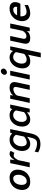

<svg xmlns="http://www.w3.org/2000/svg" viewBox="1752 -2472 981 4524"><g transform="rotate(-90 2242.0 -210.5)"><path d="M318 -475Q368 -475 403.5 -459.5Q439 -444 462 -417.5Q485 -391 495.5 -356.5Q506 -322 506 -283Q506 -227 487.5 -174Q469 -121 433 -79.5Q397 -38 343 -13Q289 12 217 12Q167 12 131 -3Q95 -18 72 -44Q49 -70 38 -104.5Q27 -139 27 -178Q27 -233 46 -286.5Q65 -340 101.5 -382Q138 -424 192.5 -449.5Q247 -475 318 -475ZM234 -71Q271 -71 299.5 -89Q328 -107 347 -135.5Q366 -164 376 -199.5Q386 -235 386 -271Q386 -295 381 -316.5Q376 -338 365 -354Q354 -370 337.5 -379.5Q321 -389 297 -389Q260 -389 232 -371Q204 -353 185 -324.5Q166 -296 156.5 -260Q147 -224 147 -188Q147 -165 152 -143.5Q157 -122 167.5 -106Q178 -90 194.5 -80.5Q211 -71 234 -71Z M902 -360Q894 -368 873.5 -373Q853 -378 838 -378Q818 -378 803 -368.5Q788 -359 775 -343.5Q762 -328 751 -308Q740 -288 729 -267L672 0H562L660 -460H746L730 -364H734Q749 -385 764.5 -405Q780 -425 797 -440.5Q814 -456 834.5 -465.5Q855 -475 880 -475Q920 -475 949 -449Z M1462 -461 1361 19Q1348 82 1327.5 126Q1307 170 1276 198Q1245 226 1203 239Q1161 252 1106 252Q1080 252 1057 249Q1034 246 1011.5 240Q989 234 965 224Q941 214 914 200L931 116Q974 142 1024.5 157Q1075 172 1121 172Q1153 172 1176.5 163Q1200 154 1217 133Q1234 112 1246.5 76.5Q1259 41 1270 -12L1280 -63Q1247 -32 1206 -10Q1165 12 1112 12Q1072 12 1041 -2.5Q1010 -17 989 -42.5Q968 -68 957 -103Q946 -138 946 -179Q946 -233 964 -286Q982 -339 1016 -381Q1050 -423 1099.5 -449Q1149 -475 1211 -475Q1259 -475 1298 -459Q1337 -443 1354 -414H1358L1379 -460ZM1144 -71Q1159 -71 1177.5 -75Q1196 -79 1215.5 -87.5Q1235 -96 1253 -107.5Q1271 -119 1286 -134L1327 -326Q1304 -363 1275.5 -376.5Q1247 -390 1218 -390Q1180 -390 1150 -372.5Q1120 -355 1099 -327Q1078 -299 1067 -263.5Q1056 -228 1056 -191Q1056 -167 1061 -145.5Q1066 -124 1076.5 -107.5Q1087 -91 1103.5 -81Q1120 -71 1144 -71Z M2040 -460 1942 0H1854L1859 -63H1855Q1820 -32 1780 -10Q1740 12 1686 12Q1647 12 1616 -2.5Q1585 -17 1564 -42.5Q1543 -68 1532 -103Q1521 -138 1521 -179Q1521 -233 1539 -286Q1557 -339 1591 -381Q1625 -423 1674.5 -449Q1724 -475 1787 -475Q1835 -475 1873.5 -459Q1912 -443 1929 -414H1933L1954 -460ZM1718 -71Q1734 -71 1753 -75.5Q1772 -80 1791.5 -88Q1811 -96 1829 -107.5Q1847 -119 1861 -134L1902 -326Q1879 -363 1851 -376.5Q1823 -390 1794 -390Q1755 -390 1725 -372.5Q1695 -355 1674 -326.5Q1653 -298 1642 -262.5Q1631 -227 1631 -190Q1631 -167 1636 -145.5Q1641 -124 1651.5 -107.5Q1662 -91 1678.5 -81Q1695 -71 1718 -71Z M2387 0 2452 -304Q2455 -319 2455 -331Q2455 -386 2399 -386Q2382 -386 2361.5 -380Q2341 -374 2320.5 -362.5Q2300 -351 2281.5 -334Q2263 -317 2252 -295L2189 0H2079L2177 -460H2263L2253 -392H2257Q2287 -434 2336 -454.5Q2385 -475 2436 -475Q2464 -475 2488.5 -469Q2513 -463 2531 -449.5Q2549 -436 2559.5 -414.5Q2570 -393 2570 -362Q2570 -340 2564 -313L2497 0Z M2739 0H2629L2727 -460H2837ZM2741 -596Q2741 -612 2748.5 -627Q2756 -642 2768.5 -654Q2781 -666 2796.5 -673.5Q2812 -681 2829 -681Q2854 -681 2871 -662Q2888 -643 2888 -618Q2888 -602 2879.5 -587.5Q2871 -573 2858 -561.5Q2845 -550 2829 -543.5Q2813 -537 2798 -537Q2772 -537 2756.5 -554Q2741 -571 2741 -596Z M3160 -475Q3181 -475 3201.5 -469Q3222 -463 3241 -452.5Q3260 -442 3275.5 -427.5Q3291 -413 3300 -397H3304L3325 -460H3413L3260 260H3151L3215 -43Q3186 -14 3145 -1Q3104 12 3059 12Q3015 12 2984 -2Q2953 -16 2932.5 -41Q2912 -66 2902.5 -99Q2893 -132 2893 -170Q2893 -224 2910 -278Q2927 -332 2960.5 -376Q2994 -420 3044 -447.5Q3094 -475 3160 -475ZM3160 -391Q3123 -391 3094 -371.5Q3065 -352 3045 -322Q3025 -292 3014.5 -256Q3004 -220 3004 -187Q3004 -163 3009.5 -142.5Q3015 -122 3027 -106.5Q3039 -91 3058 -82Q3077 -73 3103 -73Q3129 -73 3163 -85Q3197 -97 3234 -131L3276 -326Q3268 -341 3254.5 -353Q3241 -365 3225 -373.5Q3209 -382 3192 -386.5Q3175 -391 3160 -391Z M3656 -460 3592 -161Q3589 -147 3589 -137Q3589 -108 3605.5 -92.5Q3622 -77 3651 -77Q3686 -77 3720 -100.5Q3754 -124 3777 -168L3839 -460H3950L3852 0H3766L3774 -64H3770Q3754 -41 3734 -26.5Q3714 -12 3692 -3.5Q3670 5 3647 8.5Q3624 12 3603 12Q3575 12 3551.5 6.5Q3528 1 3510.5 -11.5Q3493 -24 3483 -45Q3473 -66 3473 -96Q3473 -118 3479 -147L3546 -460Z M4301 -475Q4376 -475 4415 -440.5Q4454 -406 4454 -343Q4454 -324 4450 -305Q4446 -286 4439.5 -269.5Q4433 -253 4425.5 -240Q4418 -227 4412 -220H4119Q4118 -214 4118 -208Q4118 -202 4118 -196Q4118 -171 4124.5 -149Q4131 -127 4144 -110.5Q4157 -94 4177.5 -84.5Q4198 -75 4226 -75Q4263 -75 4307 -89Q4351 -103 4386 -124V-42Q4371 -34 4349.5 -24.5Q4328 -15 4302.5 -7Q4277 1 4248.5 6.5Q4220 12 4190 12Q4143 12 4108.5 -3.5Q4074 -19 4051 -45Q4028 -71 4016.5 -106Q4005 -141 4005 -180Q4005 -236 4026 -289Q4047 -342 4086 -383.5Q4125 -425 4179.5 -450Q4234 -475 4301 -475ZM4279 -389Q4235 -389 4199 -364.5Q4163 -340 4142 -298H4337Q4340 -305 4342.5 -312.5Q4345 -320 4345 -328Q4345 -355 4327 -372Q4309 -389 4279 -389Z"/></g></svg>

Font: Quattrocento Sans
Style: Bold Italic
Weight: 700
Designer: Pablo Impallari
Foundry: Pablo Impallari, Igino Marini, Brenda Gallo
Version: Version 2.000